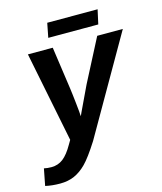

<svg xmlns="http://www.w3.org/2000/svg" viewBox="-169 -761 893 1061"><g transform="rotate(-15 277.5 -230.5)"><path d="M43 207.5Q-3.9 207.5 -41.5 198.7L-22.9 103Q-2.9 107.4 19.5 107.4Q57.6 107.4 86.7 85Q115.7 62.5 144.5 11.7L158.2 -11.7L54.7 -528.3H196.8L231.4 -285.6Q233.4 -271 236.3 -247.1Q239.3 -223.1 241.9 -197.5Q244.6 -171.9 246.6 -151.1Q248.5 -130.4 248.5 -122.6Q251 -127.4 252.9 -131.8Q254.9 -136.2 256.8 -140.6L324.7 -283.7L451.2 -528.3H597.7L278.3 27.8Q225.6 110.4 193.4 142.6Q160.6 175.8 124.5 191.7Q88.4 207.5 43 207.5ZM491.2 -669.4 473.1 -587.4H187L203.1 -669.4Z"/></g></svg>

Font: Arimo
Style: Bold Italic
Weight: 700
Italic angle: -12°
Designer: Steve Matteson
Foundry: Monotype Imaging Inc.
Version: Version 1.33